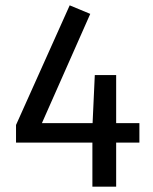

<svg xmlns="http://www.w3.org/2000/svg" viewBox="-20 -699 572 719"><path d="M241 -679 318 -647 137 -238H502V-165H40V-231ZM415 -418V0H326V-222L335 -418Z"/></svg>

Font: Firava
Style: Regular
Weight: 400
Designer: Carrois Corporate & Edenspiekermann AG
Foundry: Greg Finn Gibson
Version: Version 5.000